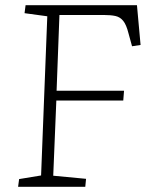

<svg xmlns="http://www.w3.org/2000/svg" viewBox="-20 -723 577 743"><path d="M54 -30 139 -44 163 -660 75 -672 79 -703H510L524 -549L491 -544L477 -595Q469 -627 457 -642Q445 -657 427 -661Q409 -665 382 -665H210L199 -372H460L457 -334H198L186 -43L313 -31L310 0H50Z"/></svg>

Font: Literata 18pt ExtraLight
Style: Italic
Weight: 250
Italic angle: -2°
Designer: Latin by Veronika Burian and Jose Scaglione. Greek by Irene Vlachou. Cyrillic by Vera Evstafieva
Foundry: TypeTogether
Version: Version 3.103;gftools[0.9.29]